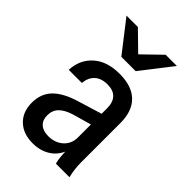

<svg xmlns="http://www.w3.org/2000/svg" viewBox="-225 -824 919 919"><g transform="rotate(45 234.5 -365.0)"><path d="M328 0Q323 -18 321 -40.5Q319 -63 319 -91H314V-360Q314 -401 294 -422Q274 -443 235 -443Q193 -443 169.5 -421Q146 -399 143 -361H54Q57 -432 106 -476Q155 -520 240 -520Q323 -520 366 -478Q409 -436 409 -356V-91Q409 -69 411.5 -46.5Q414 -24 420 0ZM180 10Q116 10 78 -26.5Q40 -63 40 -125Q40 -186 77.5 -224.5Q115 -263 191 -286L335 -330V-257L219 -224Q177 -211 156 -189.5Q135 -168 135 -134Q135 -102 154.5 -84.5Q174 -67 209 -67Q255 -67 284.5 -94Q314 -121 314 -162L326 -90Q310 -41 271.5 -15.5Q233 10 180 10ZM188 -583 66 -740H143L278 -608H195L331 -740H407L285 -583Z"/></g></svg>

Font: Instrument Sans SemiCondensed Medium
Style: Regular
Weight: 500
Width: 4
Designer: Rodrigo Fuenzalida
Foundry: fragTYPE
Version: Version 1.000;gftools[0.9.28]